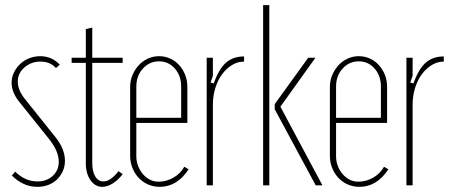

<svg xmlns="http://www.w3.org/2000/svg" viewBox="-20 -719 1762 745"><path d="M197 -455Q175 -480 137 -480Q101 -480 75 -457.5Q49 -435 49 -402Q49 -368 79 -332L195 -187Q232 -141 232 -95Q232 -73 223.5 -54.5Q215 -36 201 -22.5Q187 -9 167.5 -1.5Q148 6 125 6Q70 6 26 -38L39 -53Q77 -15 126 -15Q161 -15 184.5 -36.5Q208 -58 208 -91Q208 -133 170 -180L53 -326Q25 -362 25 -398Q25 -419 34 -437.5Q43 -456 58 -470.5Q73 -485 93.5 -493Q114 -501 136 -501Q181 -501 212 -468Z M377 6Q349 6 331 -20Q313 -46 313 -85V-475H258V-495H313V-606L338 -612V-495H456V-475H338V-86Q338 -54 349.5 -34.5Q361 -15 381 -15Q409 -15 440 -55L456 -43Q438 -20 417 -7Q396 6 377 6Z M485 -381Q485 -406 494 -427.5Q503 -449 518 -465.5Q533 -482 553.5 -491.5Q574 -501 597 -501Q620 -501 640 -492Q660 -483 675 -466.5Q690 -450 698.5 -428.5Q707 -407 707 -381V-242H509V-112Q509 -92 516 -74.5Q523 -57 534.5 -43.5Q546 -30 561.5 -22Q577 -14 595 -14Q626 -14 653.5 -30Q681 -46 695 -72L712 -62Q667 6 600 6Q576 6 555 -3Q534 -12 518.5 -28.5Q503 -45 494 -67Q485 -89 485 -114ZM683 -262V-383Q683 -425 658.5 -453Q634 -481 597 -481Q560 -481 534.5 -453Q509 -425 509 -383V-262Z M806 -495V-425L797 -399L809 -395Q829 -451 856.5 -475.5Q884 -500 927 -500V-480Q902 -480 880 -466.5Q858 -453 841.5 -430.5Q825 -408 815.5 -377.5Q806 -347 806 -312V0H782V-495Z M1025 0H1001V-699H1025ZM1068 -305 1231 0H1205L1046 -295V-315L1176 -495H1204Z M1260 -381Q1260 -406 1269 -427.5Q1278 -449 1293 -465.5Q1308 -482 1328.5 -491.5Q1349 -501 1372 -501Q1395 -501 1415 -492Q1435 -483 1450 -466.5Q1465 -450 1473.5 -428.5Q1482 -407 1482 -381V-242H1284V-112Q1284 -92 1291 -74.5Q1298 -57 1309.5 -43.5Q1321 -30 1336.5 -22Q1352 -14 1370 -14Q1401 -14 1428.5 -30Q1456 -46 1470 -72L1487 -62Q1442 6 1375 6Q1351 6 1330 -3Q1309 -12 1293.5 -28.5Q1278 -45 1269 -67Q1260 -89 1260 -114ZM1458 -262V-383Q1458 -425 1433.5 -453Q1409 -481 1372 -481Q1335 -481 1309.5 -453Q1284 -425 1284 -383V-262Z M1581 -495V-425L1572 -399L1584 -395Q1604 -451 1631.5 -475.5Q1659 -500 1702 -500V-480Q1677 -480 1655 -466.5Q1633 -453 1616.5 -430.5Q1600 -408 1590.5 -377.5Q1581 -347 1581 -312V0H1557V-495Z"/></svg>

Font: Moniqa Thin Paragraph
Style: Regular
Weight: 100
Designer: Rajesh Rajput
Foundry: Rajesh Rajput
Version: Version 1.000